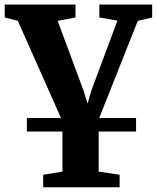

<svg xmlns="http://www.w3.org/2000/svg" viewBox="-28 -568 676 829"><path d="M88 0V-58.5H559.5V0ZM158.5 240.5V186.5L241.5 173V-44.5L49 -478L-7.5 -492.5V-548.5H298V-492.5L221 -478L333.5 -174.5L350 -120L365.5 -174.5L479 -479L401 -492.5V-548.5H629V-492.5L567 -478L398 -52.5V173L488.5 186.5V240.5Z"/></svg>

Font: Merriweather 36pt ExtraBold
Style: Regular
Weight: 800
Designer: Eben Sorkin
Foundry: Eben Sorkin
Version: Version 2.100